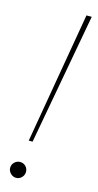

<svg xmlns="http://www.w3.org/2000/svg" viewBox="-113 -734 394 773"><g transform="rotate(15 84.0 -347.5)"><path d="M52 -153 146 -700H168L68 -153ZM41 5Q28 5 18 -5Q8 -15 8 -28Q8 -42 18 -51.5Q28 -61 41 -61Q55 -61 64.5 -51.5Q74 -42 74 -28Q74 -15 64.5 -5Q55 5 41 5Z"/></g></svg>

Font: DM Sans 28pt Thin
Style: Italic
Weight: 250
Italic angle: -10°
Version: Version 4.004;gftools[0.9.30]